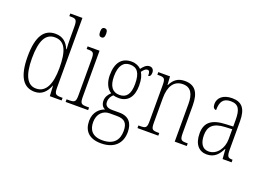

<svg xmlns="http://www.w3.org/2000/svg" viewBox="-132 -1121 2404 1723"><g transform="rotate(20 1069.5 -259.5)"><path d="M218 10C287 10 328 -33 354 -98H356L361 0H474V-25H463C408 -25 396 -32 396 -93V-760H280V-735H290C343 -735 355 -730 355 -656V-548C355 -515 356 -479 359 -447H355C330 -506 289 -544 219 -544C114 -544 52 -465 52 -267C52 -70 114 10 218 10ZM221 -22C140 -21 94 -98 94 -265C94 -437 138 -512 224 -512C323 -512 356 -426 356 -265C356 -111 312 -22 221 -22Z M616 -654C633 -654 645 -664 645 -698C645 -732 633 -742 616 -742C599 -742 587 -732 587 -698C587 -664 599 -654 616 -654ZM512 0H727V-25H710C651 -25 641 -31 641 -99V-536H527V-511H537C591 -511 600 -504 600 -435V-98C600 -31 590 -25 531 -25H512Z M936 241C1062 241 1129 171 1129 64C1129 -19 1091 -75 998 -75H931C887 -75 860 -89 860 -128C860 -163 876 -185 894 -202C905 -198 931 -195 946 -195C1037 -195 1082 -260 1082 -363C1082 -424 1070 -459 1054 -485C1074 -511 1087 -523 1104 -523C1123 -523 1128 -507 1128 -473C1146 -473 1154 -489 1154 -513C1154 -538 1140 -559 1112 -559C1078 -559 1055 -529 1038 -507C1019 -527 986 -543 946 -543C853 -543 802 -482 802 -361C802 -295 827 -237 870 -213C849 -194 827 -165 827 -128C827 -88 846 -67 867 -57C822 -42 768 2 768 87C768 181 821 241 936 241ZM943 -224C877 -224 841 -271 841 -364C841 -468 880 -513 942 -513C1008 -513 1043 -473 1043 -365C1043 -268 1010 -224 943 -224ZM938 211C838 211 806 154 806 85C806 7 855 -39 917 -39H988C1063 -39 1091 -6 1091 67C1091 152 1047 211 938 211Z M1198 0H1397V-25H1389C1330 -25 1320 -30 1320 -98V-331C1320 -444 1364 -510 1449 -510C1526 -510 1554 -451 1554 -361V0H1669V-25H1662C1605 -25 1595 -31 1595 -99V-359C1595 -485 1551 -543 1455 -543C1390 -543 1351 -514 1322 -456H1319L1314 -536H1202V-511H1212C1268 -511 1279 -506 1279 -438V-99C1279 -31 1269 -25 1210 -25H1198Z M1861 10C1938 10 1974 -39 2001 -93H2004L2011 0H2097V-25H2094C2052 -25 2042 -36 2042 -107V-372C2042 -493 1999 -543 1906 -543C1818 -543 1773 -496 1773 -441C1773 -410 1784 -393 1806 -393C1806 -473 1832 -513 1904 -513C1980 -513 2001 -466 2001 -371V-307L1932 -304C1800 -299 1738 -252 1738 -147C1738 -41 1789 10 1861 10ZM1868 -21C1806 -21 1780 -74 1780 -145C1780 -226 1820 -273 1936 -278L2001 -281V-186C2001 -98 1946 -21 1868 -21Z"/></g></svg>

Font: Noto Serif Armenian Condensed ExtraLight
Style: Regular
Weight: 200
Width: 3
Designer: Monotype Design Team
Foundry: Monotype Imaging Inc.
Version: Version 2.008